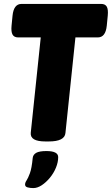

<svg xmlns="http://www.w3.org/2000/svg" viewBox="-20 -720 571 980"><path d="M212 2Q133 2 137 -42L188 -529H73Q52 -529 44 -543.5Q36 -558 39 -589L44 -640Q50 -700 90 -700H496Q517 -700 525 -686Q533 -672 530 -640L525 -589Q519 -529 479 -529H365L314 -41Q310 2 229 2ZM150 240Q134 240 121 236.5Q108 233 108 222Q108 212 115.5 201Q123 190 132.5 164.5Q142 139 147 86Q149 69 165 60Q181 51 217 51Q277 51 277 82Q277 108 265.5 136Q254 164 234.5 187.5Q215 211 193 225.5Q171 240 150 240Z"/></svg>

Font: Asap Semi Condensed Semi Condensed Black
Style: Italic
Weight: 900
Width: 4
Italic angle: -6°
Designer: Pablo Cosgaya
Foundry: Omnibus-Type
Version: Version 3.001; ttfautohint (v1.8.4.7-5d5b)